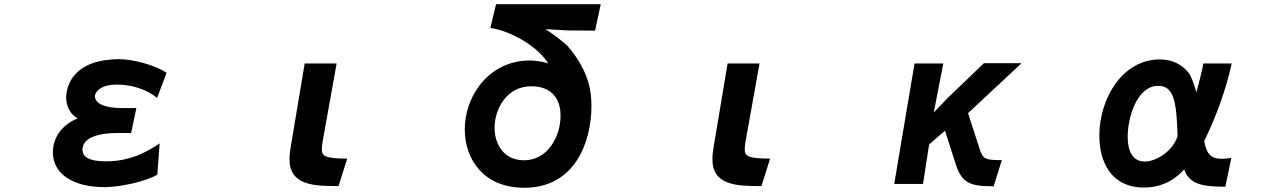

<svg xmlns="http://www.w3.org/2000/svg" viewBox="-20 -817 6040 908"><path d="M724 9 735 -139C631 -67 546 -54 481 -54C413 -54 370 -69 370 -109C370 -134 385 -188 539 -188H600L625 -306H555C474 -306 429 -328 429 -362V-363C429 -374 445 -417 533 -417C590 -417 665 -401 723 -354L768 -473C716 -507 615 -537 545 -537C329 -537 293 -414 293 -354C293 -315 314 -274 347 -257C239 -213 230 -124 230 -98C230 11 333 68 475 68C537 68 660 46 724 9Z M1581 63 1622 -67C1510 -67 1502 -81 1502 -114C1502 -124 1504 -134 1505 -144L1572 -517H1421L1355 -123C1349 -86 1349 -68 1349 -65C1349 61 1466 63 1581 63Z M2560 -679 2669 -673 2794 -672 2821 -797H2326L2299 -685C2393 -671 2520 -601 2573 -517C2548 -525 2513 -531 2486 -531C2292 -531 2178 -363 2178 -205C2178 -64 2267 71 2459 71C2700 71 2777 -146 2777 -317C2777 -379 2768 -478 2667 -596C2650 -616 2583 -665 2560 -679ZM2458 -59C2364 -59 2319 -133 2319 -213C2319 -302 2377 -409 2492 -409C2588 -409 2631 -351 2631 -270C2631 -172 2571 -59 2458 -59Z M3581 63 3622 -67C3510 -67 3502 -81 3502 -114C3502 -124 3504 -134 3505 -144L3572 -517H3421L3355 -123C3349 -86 3349 -68 3349 -65C3349 61 3466 63 3581 63Z M4679 64 4718 -60C4648 -60 4629 -62 4615 -106L4558 -282L4811 -518H4633L4463 -355L4396 -285L4441 -517H4305L4209 53H4345L4374 -134L4449 -199L4500 -40C4529 50 4570 64 4679 64Z M5775 66 5803 -70C5786 -68 5771 -66 5758 -66C5713 -66 5686 -83 5675 -150C5732 -267 5777 -390 5805 -517H5671C5665 -484 5646 -407 5637 -379C5635 -400 5613 -456 5604 -469C5569 -516 5518 -536 5465 -536C5288 -536 5179 -351 5179 -176C5179 -52 5234 70 5391 70C5456 70 5524 47 5580 -16C5605 56 5670 66 5775 66ZM5549 -173C5523 -95 5441 -53 5395 -53C5337 -53 5313 -101 5313 -170C5313 -262 5357 -411 5457 -411C5532 -411 5544 -337 5549 -173Z"/></svg>

Font: LINE Seed JP_OTF Bold
Style: Regular
Weight: 700
Designer: LINE & Fontrix & Fontworks
Version: Version 1.009